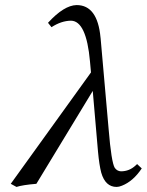

<svg xmlns="http://www.w3.org/2000/svg" viewBox="-20 -718 574 750"><path d="M533.7 -60.1Q500 -9.8 456.5 7.3Q444.8 12.2 435.5 12.2Q391.6 12.2 375.5 -43.5Q367.7 -72.8 362.8 -126L342.3 -362.8L122.1 0Q68.4 4.4 44.4 12.2L22 0L335.4 -435.1L331.5 -478Q317.4 -636.2 257.3 -637.2Q219.2 -636.7 181.2 -611.8L167.5 -628.9Q230 -697.3 279.3 -698.2Q360.8 -698.2 372.6 -571.8Q372.6 -569.8 373 -568.8L404.3 -213.9Q415 -84 428.2 -62.5Q437.5 -49.3 452.6 -48.8Q484.9 -48.8 509.3 -71.3Q512.7 -74.7 515.6 -77.1Z"/></svg>

Font: Linux Biolinum Capitals O
Style: Italic Samll Caps
Weight: 400
Italic angle: -12°
Designer: Philipp H. Poll
Foundry: Philipp H. Poll
Version: Version 0.6.2